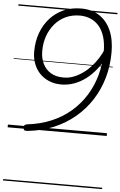

<svg xmlns="http://www.w3.org/2000/svg" viewBox="-77 -958 876 1396"><g transform="rotate(5 361.5 -259.5)"><path d="M458 -907Q536 -907 591 -871Q646 -835 675.5 -768.5Q705 -702 705 -608Q705 -510 679.5 -421.5Q654 -333 606 -258.5Q558 -184 490 -127Q422 -70 337 -34Q252 2 152 13Q133 15 125.5 12.5Q118 10 116 -6Q115 -21 121 -26.5Q127 -32 141 -34Q235 -45 314.5 -78.5Q394 -112 455.5 -165Q517 -218 560 -286.5Q603 -355 625.5 -436.5Q648 -518 648 -608Q648 -671 633.5 -717.5Q619 -764 592.5 -794.5Q566 -825 530.5 -840Q495 -855 453 -855Q396 -855 350 -833.5Q304 -812 271 -773.5Q238 -735 220 -684.5Q202 -634 202 -575Q202 -521 222.5 -480.5Q243 -440 280.5 -418Q318 -396 370 -396Q406 -395 441 -407.5Q476 -420 508.5 -442.5Q541 -465 569 -495Q597 -525 619 -560Q641 -595 656 -632L670 -574Q646 -521 612 -478.5Q578 -436 538 -406Q498 -376 453 -360Q408 -344 361 -344Q312 -344 272 -360.5Q232 -377 203.5 -406.5Q175 -436 159.5 -476.5Q144 -517 144 -565Q144 -640 167 -702.5Q190 -765 232 -811Q274 -857 331 -882Q388 -907 458 -907ZM0 378H723V388H0ZM0 -20H723V0H0ZM0 -505H723V-500H0ZM0 -898H723V-888H0Z"/></g></svg>

Font: Playwrite DE SAS Guides
Style: Regular
Weight: 400
Designer: Veronika Burian, José Scaglione
Foundry: TypeTogether
Version: Version 1.003